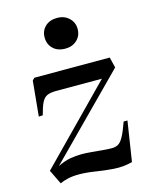

<svg xmlns="http://www.w3.org/2000/svg" viewBox="-117 -843 731 928"><g transform="rotate(-15 249.0 -378.5)"><path d="M79 -516H456L469 -463L83 -73Q118 -90 146.5 -95Q175 -100 202 -100Q225 -100 252.5 -97.5Q280 -95 307 -92.5Q334 -90 352 -90Q371 -90 384.5 -97.5Q398 -105 411 -128.5Q424 -152 441 -200H460L429 0Q383 12 336 8.5Q289 5 245.5 -2Q202 -9 165 -9Q134 -9 110 -3.5Q86 2 70 10L35 -62L393 -427H164Q136 -427 119.5 -420Q103 -413 92.5 -392.5Q82 -372 71 -330L51 -329L68 -505ZM177 -691Q177 -724 199.5 -745.5Q222 -767 260 -767Q295 -767 318.5 -745Q342 -723 342 -690Q342 -656 319 -634.5Q296 -613 261 -613Q222 -613 199.5 -635Q177 -657 177 -691Z"/></g></svg>

Font: Literata 72pt SemiBold
Style: Italic
Weight: 600
Italic angle: -2°
Designer: Latin by Veronika Burian and Jose Scaglione. Greek by Irene Vlachou. Cyrillic by Vera Evstafieva
Foundry: TypeTogether
Version: Version 3.002